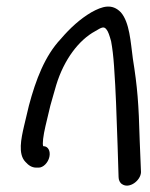

<svg xmlns="http://www.w3.org/2000/svg" viewBox="-20 -563 462 591"><path d="M58 -65C67 -55 77 -47 92 -47H99C113 -47 128 -62 132 -80C136 -98 128 -113 114 -113H113C110 -120 113 -145 120 -175L135 -238C141 -258 146 -278 153 -301C177 -380 223 -440 273 -467C293 -479 300 -483 308 -472C313 -466 317 -454 322 -436C326 -415 329 -389 331 -360C337 -274 338 -224 342 -114L345 -18C345 -9 349 0 356 4C378 19 413 -7 414 -33L410 -131C407 -243 403 -295 389 -382C382 -434 379 -494 352 -525C325 -553 295 -544 261 -525C227 -505 196 -477 167 -443C118 -391 90 -317 69 -238L54 -175C45 -136 35 -89 58 -65Z"/></svg>

Font: Stray Cat
Style: ExBdCnObl
Weight: 800
Version: Version 1.0